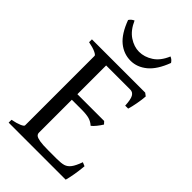

<svg xmlns="http://www.w3.org/2000/svg" viewBox="-253 -922 1003 1003"><g transform="rotate(45 248.0 -421.0)"><path d="M24.4 0V-21Q56.6 -27.3 75.9 -35.6Q95.2 -43.9 95.2 -50.8V-564Q95.2 -570.3 76.4 -579.1Q57.6 -587.9 24.4 -594.2V-615.2H418L434.1 -603Q432.6 -579.1 426.5 -546.1Q420.4 -513.2 414.1 -493.2H392.1Q390.1 -536.6 380.4 -554Q370.6 -571.3 352.1 -571.3H173.3V-358.9H371.1L383.8 -345.2Q375 -330.6 362.1 -314.5Q349.1 -298.3 338.9 -291Q323.2 -305.7 302.7 -311.8Q282.2 -317.9 242.2 -317.9H173.3V-75.2Q173.3 -64.5 180.9 -57.9Q188.5 -51.3 210 -47.6Q231.4 -43.9 272.9 -43.9H335.9Q368.7 -43.9 386.5 -49.3Q404.3 -54.7 417.7 -72.3Q431.2 -89.8 444.8 -127.9L465.8 -119.1Q462.4 -81.5 456.8 -50Q451.2 -18.6 445.8 0ZM86.4 -820.3Q91.8 -828.6 97.9 -833.5Q104 -838.4 112.3 -842.3Q134.8 -791 170.9 -767.1Q207 -743.2 244.1 -743.2Q283.2 -743.2 319.8 -766.8Q356.4 -790.5 377.9 -842.3Q386.7 -838.4 392.3 -833.7Q397.9 -829.1 403.8 -820.3Q376 -746.1 335 -712.4Q293.9 -678.7 246.1 -678.7Q195.3 -678.7 154.8 -711.9Q114.3 -745.1 86.4 -820.3Z"/></g></svg>

Font: David Libre
Style: Regular
Weight: 400
Version: Version 1.000